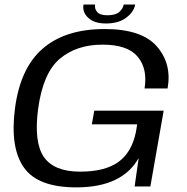

<svg xmlns="http://www.w3.org/2000/svg" viewBox="-20 -806 810 830"><path d="M309.5 4Q144 4 83.5 -81.5Q23 -167 44.5 -335.5Q67 -511.5 164.8 -596Q262.5 -680.5 432.5 -680.5Q592.5 -680.5 658 -605.5Q723.5 -530.5 704.5 -423.5H605Q618.5 -509 575.2 -561Q532 -613 423 -613Q310.5 -613 238 -551.5Q165.5 -490 144.5 -333.5Q126 -190 170 -127Q214 -64 326 -64Q434 -64 491.8 -105.8Q549.5 -147.5 567.5 -235L573 -268.5H377L387.5 -327.5H687.5L630 0H562L579.5 -123Q508.5 4 309.5 4ZM438 -704.5Q387.5 -704.5 361.2 -729.2Q335 -754 341 -786.5H391Q388 -768.5 400 -754.2Q412 -740 444.5 -740Q479.5 -740 495.5 -754.2Q511.5 -768.5 515 -786.5H564.5Q558.5 -754 525.2 -729.2Q492 -704.5 438 -704.5Z"/></svg>

Font: Anybody ExtraExpanded Regular
Style: Italic
Weight: 400
Width: 8
Italic angle: -10°
Designer: Tyler Finck
Foundry: Etcetera Type Company
Version: Version 1.010; ttfautohint (v1.8.3) -l 8 -r 50 -G 200 -x 14 